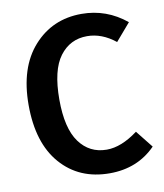

<svg xmlns="http://www.w3.org/2000/svg" viewBox="-81 -773 731 855"><g transform="rotate(-10 284.0 -345.5)"><path d="M345 -706Q458 -706 547 -633L480 -555Q419 -604 352 -604Q275 -604 228.5 -542Q182 -480 182 -347Q182 -217 228 -154Q274 -91 352 -91Q418 -91 493 -147L555 -69Q473 15 347 15Q209 15 126 -80Q43 -175 43 -347Q43 -516 128 -611Q213 -706 345 -706Z"/></g></svg>

Font: FiraGO Medium
Style: Regular
Weight: 500
Designer: bBox Type
Foundry: bBox Type GmbH
Version: Version 1.001;PS 001.001;hotconv 1.0.88;makeotf.lib2.5.64775